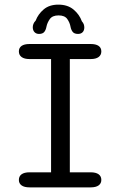

<svg xmlns="http://www.w3.org/2000/svg" viewBox="-20 -809 500 829"><path d="M107.5 0Q85 0 73.2 -8.5Q61.5 -17 61.5 -32Q61.5 -48 73.2 -56.5Q85 -65 107.5 -65H200.5V-554H107.5Q85 -554 73.2 -562.8Q61.5 -571.5 61.5 -587Q61.5 -602.5 73.2 -610.8Q85 -619 107.5 -619H371.5Q394 -619 405.8 -610.8Q417.5 -602.5 417.5 -587Q417.5 -571.5 405.8 -562.8Q394 -554 371.5 -554H281.5V-65H371.5Q394 -65 405.8 -56.5Q417.5 -48 417.5 -32Q417.5 -17 405.8 -8.5Q394 0 371.5 0ZM317 -662.5Q301 -662.5 294 -671.2Q287 -680 284.5 -693.5Q281.5 -711 270.5 -726.8Q259.5 -742.5 233 -742.5Q206.5 -742.5 195.2 -726.8Q184 -711 180.5 -693.5Q178 -679.5 171 -671Q164 -662.5 148.5 -662.5Q136.5 -662.5 129 -670.2Q121.5 -678 121.5 -691.5Q121.5 -698 124.2 -705.5Q127 -713 134 -720Q144.5 -748 168.8 -768.5Q193 -789 232 -789Q272 -789 297.5 -767.8Q323 -746.5 333.5 -717Q339.5 -710.5 341.8 -703.8Q344 -697 344 -690.5Q344 -677.5 336.8 -670Q329.5 -662.5 317 -662.5Z"/></svg>

Font: Sono
Style: Regular
Weight: 400
Designer: Tyler Finck
Foundry: Tyler Finck
Version: Version 2.112